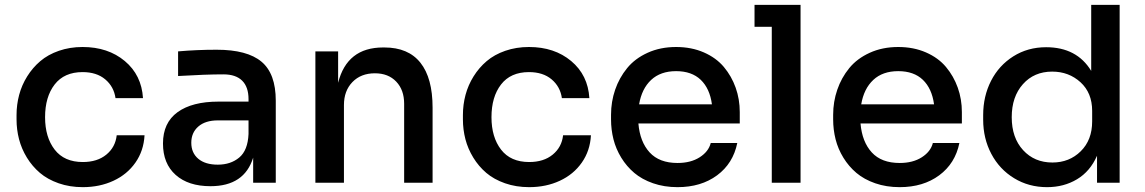

<svg xmlns="http://www.w3.org/2000/svg" viewBox="-20 -750 4701 788"><path d="M319.8 18.1Q266.1 18.1 220.7 2.2Q175.3 -13.7 143.8 -40.5Q112.3 -67.4 90.3 -103.3Q68.4 -139.2 58.1 -178.7Q47.9 -218.3 47.9 -259.8V-277.8Q47.9 -320.3 58.6 -360.6Q69.3 -400.9 91.6 -436.5Q113.8 -472.2 145.3 -499Q176.8 -525.9 221.7 -541.5Q266.6 -557.1 318.8 -557.1Q423.3 -557.1 492.2 -499.5Q561 -441.9 566.9 -347.2H454.1Q447.3 -394.5 411.9 -424.3Q376.5 -454.1 318.8 -454.1Q243.7 -454.1 204.3 -403.3Q165 -352.5 165 -269Q165 -187 204.3 -136Q243.7 -85 319.8 -85Q379.4 -85 416.5 -115.5Q453.6 -146 459 -194.8H573.2Q569.8 -131.3 535.9 -82.8Q502 -34.2 445.6 -8.1Q389.2 18.1 319.8 18.1Z M843.8 14.2Q752.9 14.2 700.9 -32.2Q648.9 -78.6 648.9 -161.1Q648.9 -246.1 708.7 -289.6Q768.6 -333 877 -333H1000V-342.8Q1000 -393.1 973.9 -418.9Q947.8 -444.8 897 -444.8Q824.7 -444.8 710.9 -438V-539.1Q787.6 -545.9 869.1 -545.9Q994.6 -545.9 1053.2 -496.8Q1111.8 -447.8 1111.8 -336.9V0H1019V-103Q982.9 14.2 843.8 14.2ZM874 -74.2Q926.8 -74.2 961.9 -103.5Q997.1 -132.8 1000 -200.2V-255.9H874Q822.8 -255.9 793.9 -230.7Q765.1 -205.6 765.1 -164.1Q765.1 -122.6 793.7 -98.4Q822.3 -74.2 874 -74.2Z M1391.6 0H1274.4V-539.1H1367.7V-410.2Q1404.3 -555.2 1552.2 -555.2H1557.6Q1655.8 -555.2 1705.6 -492.4Q1755.4 -429.7 1755.4 -308.1V0H1638.7V-324.2Q1638.7 -380.9 1606.2 -415Q1573.7 -449.2 1518.6 -449.2Q1461.4 -449.2 1426.5 -413.3Q1391.6 -377.4 1391.6 -318.8Z M2151.9 18.1Q2098.1 18.1 2052.7 2.2Q2007.3 -13.7 1975.8 -40.5Q1944.3 -67.4 1922.4 -103.3Q1900.4 -139.2 1890.1 -178.7Q1879.9 -218.3 1879.9 -259.8V-277.8Q1879.9 -320.3 1890.6 -360.6Q1901.4 -400.9 1923.6 -436.5Q1945.8 -472.2 1977.3 -499Q2008.8 -525.9 2053.7 -541.5Q2098.6 -557.1 2150.9 -557.1Q2255.4 -557.1 2324.2 -499.5Q2393.1 -441.9 2398.9 -347.2H2286.1Q2279.3 -394.5 2243.9 -424.3Q2208.5 -454.1 2150.9 -454.1Q2075.7 -454.1 2036.4 -403.3Q1997.1 -352.5 1997.1 -269Q1997.1 -187 2036.4 -136Q2075.7 -85 2151.9 -85Q2211.4 -85 2248.5 -115.5Q2285.6 -146 2291 -194.8H2405.3Q2401.9 -131.3 2367.9 -82.8Q2334 -34.2 2277.6 -8.1Q2221.2 18.1 2151.9 18.1Z M2760.7 18.1Q2706.1 18.1 2660.4 2.2Q2614.7 -13.7 2583.3 -40.3Q2551.8 -66.9 2529.8 -102.8Q2507.8 -138.7 2497.8 -178.2Q2487.8 -217.8 2487.8 -259.8V-278.8Q2487.8 -332.5 2504.6 -381.6Q2521.5 -430.7 2553.7 -470.2Q2585.9 -509.8 2637.9 -533.4Q2689.9 -557.1 2754.9 -557.1Q2817.9 -557.1 2868.7 -534.9Q2919.4 -512.7 2950.9 -475.1Q2982.4 -437.5 2999.3 -390.1Q3016.1 -342.8 3016.1 -290V-243.2H2600.1Q2606.4 -168 2646.2 -124.5Q2686 -81.1 2760.7 -81.1Q2814.9 -81.1 2851.6 -104.5Q2888.2 -127.9 2897 -163.1H3005.9Q2988.8 -79.1 2923.1 -30.5Q2857.4 18.1 2760.7 18.1ZM2603 -321.8H2901.9Q2893.1 -386.7 2856 -422.4Q2818.8 -458 2754.9 -458Q2690.9 -458 2652.3 -421.9Q2613.8 -385.7 2603 -321.8Z M3265.6 0H3147.5V-640.1H3076.7V-730H3265.6Z M3672.4 18.1Q3617.7 18.1 3572 2.2Q3526.4 -13.7 3494.9 -40.3Q3463.4 -66.9 3441.4 -102.8Q3419.4 -138.7 3409.4 -178.2Q3399.4 -217.8 3399.4 -259.8V-278.8Q3399.4 -332.5 3416.3 -381.6Q3433.1 -430.7 3465.3 -470.2Q3497.6 -509.8 3549.6 -533.4Q3601.6 -557.1 3666.5 -557.1Q3729.5 -557.1 3780.3 -534.9Q3831.1 -512.7 3862.5 -475.1Q3894 -437.5 3910.9 -390.1Q3927.7 -342.8 3927.7 -290V-243.2H3511.7Q3518.1 -168 3557.9 -124.5Q3597.7 -81.1 3672.4 -81.1Q3726.6 -81.1 3763.2 -104.5Q3799.8 -127.9 3808.6 -163.1H3917.5Q3900.4 -79.1 3834.7 -30.5Q3769 18.1 3672.4 18.1ZM3514.6 -321.8H3813.5Q3804.7 -386.7 3767.6 -422.4Q3730.5 -458 3666.5 -458Q3602.5 -458 3564 -421.9Q3525.4 -385.7 3514.6 -321.8Z M4277.3 18.1Q4202.1 18.1 4142.1 -18.6Q4082 -55.2 4048.6 -118.4Q4015.1 -181.6 4015.1 -258.8V-277.8Q4015.1 -355 4047.4 -418.2Q4079.6 -481.4 4138.9 -518.8Q4198.2 -556.2 4273.4 -556.2Q4399.4 -556.2 4458.5 -459V-730H4575.2V0H4482.4V-110.8Q4454.1 -46.4 4400.1 -14.2Q4346.2 18.1 4277.3 18.1ZM4299.3 -83Q4368.7 -83 4415.5 -129.2Q4462.4 -175.3 4462.4 -252V-294.9Q4462.4 -368.7 4414.6 -412.4Q4366.7 -456.1 4298.3 -456.1Q4224.1 -456.1 4178.2 -404.5Q4132.3 -353 4132.3 -269Q4132.3 -184.6 4179 -133.8Q4225.6 -83 4299.3 -83Z"/></svg>

Font: Sora Medium
Style: Regular
Weight: 500
Designer: Jonathan Barnbrook, Julián Moncada
Foundry: Barnbrook Fonts
Version: Version 2.000